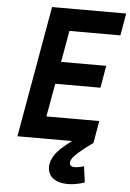

<svg xmlns="http://www.w3.org/2000/svg" viewBox="-60 -724 673 991"><g transform="rotate(5 276.5 -228.5)"><path d="M416 207Q372 223 329 223Q281 223 253 202Q225 181 225 141Q225 114 246 81Q267 48 332 0H49L169 -680H553L533 -565H269L240 -402H474L454 -287H220L189 -115H463L443 0Q396 34 372 55Q348 76 339.5 89Q331 102 331 114Q331 133 357 133Q377 133 405 124Z"/></g></svg>

Font: Inria Sans
Style: Bold Italic
Weight: 700
Italic angle: -10°
Designer: Black Foundry Team
Foundry: Black Foundry
Version: Version 1.2; ttfautohint (v1.8.3)